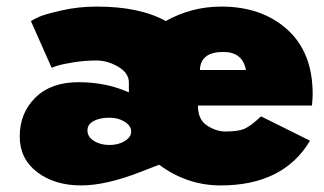

<svg xmlns="http://www.w3.org/2000/svg" viewBox="-20 -548 985 584"><path d="M40 -133Q40 -204 87.5 -251Q135 -298 219 -298Q303 -298 372 -267V-297Q372 -326 339.5 -345Q307 -364 274 -364Q238 -364 204 -358.5Q170 -353 154 -348L137 -342L74 -484Q82 -489 98 -496.5Q114 -504 166 -516Q218 -528 274 -528Q405 -528 484 -484Q563 -528 653 -528Q776 -528 853.5 -458.5Q931 -389 931 -262Q931 -251 929 -227H582Q582 -184 610 -166Q638 -148 666 -148Q704 -148 723 -156Q742 -164 774 -194L923 -120Q842 16 651 16Q549 16 464 -47L410 -26Q303 16 227 16Q146 16 93 -24.5Q40 -65 40 -133ZM313 -107Q340 -107 359.5 -119Q379 -131 379 -148Q379 -165 359.5 -177.5Q340 -190 313 -190Q284 -190 265 -180Q246 -170 246 -151Q246 -132 265.5 -119.5Q285 -107 313 -107ZM588 -335H728Q718 -390 659 -390Q590 -390 588 -335Z"/></svg>

Font: Spartan MB
Style: Regular
Weight: 900
Designer: Matt Bailey
Foundry: Matt Bailey
Version: Version 001.001